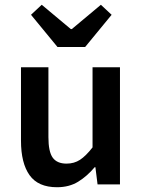

<svg xmlns="http://www.w3.org/2000/svg" viewBox="-20 -773 596 805"><path d="M219 12Q140 12 104 -38.5Q68 -89 68 -183V-491H183V-198Q183 -137 201 -112Q219 -87 259 -87Q291 -87 315.5 -103Q340 -119 368 -155V-491H483V0H389L380 -72H377Q345 -34 307.5 -11Q270 12 219 12ZM221 -576 110 -711 155 -753 277 -651H281L403 -753L448 -711L337 -576Z"/></svg>

Font: Giro Sans Semibold
Style: Regular
Weight: 600
Designer: Paul D. Hunt
Foundry: Adobe Systems Incorporated
Version: Version 1.000;PS 1.0;hotconv 1.0.88;makeotf.lib2.5.647800